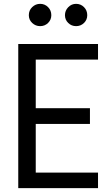

<svg xmlns="http://www.w3.org/2000/svg" viewBox="-20 -979 582 999"><path d="M189 -843C205 -843 218.7 -848.5 230 -859.5C241.3 -870.5 247 -884 247 -900C247 -916.7 241.3 -930.7 230 -942C218.7 -953.3 205 -959 189 -959C173 -959 159.2 -953.3 147.5 -942C135.8 -930.7 130 -916.7 130 -900C130 -884 135.8 -870.5 147.5 -859.5C159.2 -848.5 173 -843 189 -843ZM376 -843C392 -843 405.7 -848.5 417 -859.5C428.3 -870.5 434 -884 434 -900C434 -916.7 428.3 -930.7 417 -942C405.7 -953.3 392 -959 376 -959C360 -959 346.3 -953.2 335 -941.5C323.7 -929.8 318 -916 318 -900C318 -884 323.7 -870.5 335 -859.5C346.3 -848.5 360 -843 376 -843ZM490 -669V-750H75V0H490V-81H166V-334H448V-416H166V-669Z"/></svg>

Font: Orkney
Style: Regular
Weight: 400
Designer: Samuel Oakes and Alfredo Marco Pradil
Foundry: Alfredo Marco Pradil
Version: 1.0; ttfautohint (v1.5)